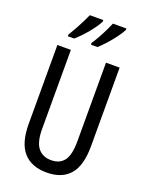

<svg xmlns="http://www.w3.org/2000/svg" viewBox="-173 -1029 868 1125"><g transform="rotate(20 261.0 -466.5)"><path d="M455 -224Q455 -103 406 -46.5Q357 10 262 10Q167 10 117 -47Q67 -104 67 -223V-714H151V-222Q151 -140 180 -103.5Q209 -67 262 -67Q316 -67 343 -103Q370 -139 370 -223V-714H455ZM414 -934Q403 -912 381.5 -883Q360 -854 335.5 -827Q311 -800 292 -783H251V-794Q266 -816 282 -845Q298 -874 311 -901Q324 -928 330 -943H414ZM270 -934Q253 -900 217.5 -857Q182 -814 146 -783H107V-794Q122 -818 137.5 -846Q153 -874 166 -900.5Q179 -927 186 -943H270Z"/></g></svg>

Font: Noto Sans Bengali ExtraCondensed
Style: Regular
Weight: 400
Width: 2
Designer: Jelle Bosma - Monotype Design Team
Foundry: Monotype Imaging Inc.
Version: Version 2.003; ttfautohint (v1.8.4.7-5d5b)